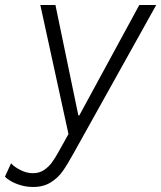

<svg xmlns="http://www.w3.org/2000/svg" viewBox="-77 -535 646 769"><path d="M-57.1 172.4 -32.7 119.1Q-19.5 133.8 5.1 146.2Q29.8 158.7 55.2 158.7Q80.6 158.7 99.6 145.8Q118.7 132.8 131.3 115.2Q144 97.7 159.2 70.3L164.6 60.5L197.3 2L84.5 -515.1H145L236.8 -72.8H240.7L481 -515.1H548.8L216.8 80.6Q191.9 125.5 173.8 151.1Q155.8 176.8 126.5 195.3Q97.2 213.9 55.7 213.9Q30.8 213.9 7.6 207.3Q-15.6 200.7 -32.7 190.9Q-49.8 181.2 -57.1 172.4Z"/></svg>

Font: Reddit Sans Vanilla Light
Style: Italic
Weight: 300
Italic angle: -11.25°
Designer: Stephen Hutchings
Version: Version 1.013